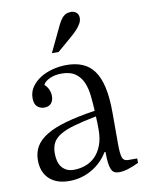

<svg xmlns="http://www.w3.org/2000/svg" viewBox="-90 -864 711 937"><g transform="rotate(-10 266.0 -395.5)"><path d="M43 -116Q43 -57 78.5 -23.5Q114 10 178 10Q237 10 288 -19Q339 -48 370 -99H375Q375 -67 377.5 -46.5Q380 -26 385.5 -13Q391 0 400.5 5Q410 10 424 10Q444 10 468.5 2.5Q493 -5 522 -19V-41H478Q455 -41 448.5 -59.5Q442 -78 442 -128V-281Q442 -356 430.5 -407.5Q419 -459 396 -490.5Q373 -522 339 -536Q305 -550 261 -550Q227 -550 193 -541.5Q159 -533 131.5 -516Q104 -499 87 -474.5Q70 -450 70 -419Q70 -390 84.5 -377Q99 -364 119 -364Q129 -364 137.5 -367Q146 -370 152 -376Q158 -382 161.5 -391.5Q165 -401 165 -413Q165 -421 163.5 -429Q162 -437 158.5 -445Q155 -453 150 -460Q145 -467 138 -473Q146 -490 171.5 -501.5Q197 -513 229 -513Q273 -513 298 -495Q323 -477 335.5 -448Q348 -419 352 -382Q356 -345 358 -306Q272 -293 212 -276Q152 -259 114.5 -236Q77 -213 60 -183.5Q43 -154 43 -116ZM209 -40Q188 -40 173.5 -47Q159 -54 149 -66.5Q139 -79 134.5 -96.5Q130 -114 130 -135Q130 -165 141 -186.5Q152 -208 178.5 -224Q205 -240 249 -252.5Q293 -265 359 -278Q360 -262 360.5 -247Q361 -232 361 -213Q361 -168 348.5 -135Q336 -102 315 -81Q294 -60 266.5 -50Q239 -40 209 -40ZM242 -705 201 -619H234L288 -665Q298 -674 311.5 -685.5Q325 -697 337 -710Q349 -723 357 -737Q365 -751 365 -765Q365 -775 361.5 -782Q358 -789 352 -793.5Q346 -798 338.5 -800Q331 -802 322 -801Q308 -800 298.5 -794.5Q289 -789 280.5 -778Q272 -767 263 -749Q254 -731 242 -705Z"/></g></svg>

Font: GradeGX
Style: Regular
Weight: 100
Width: 1
Designer: Adam Twardoch
Foundry: Adam Twardoch
Version: Version 2.002; DEVELOPMENT